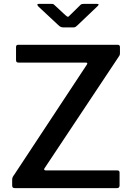

<svg xmlns="http://www.w3.org/2000/svg" viewBox="-20 -974 687 994"><path d="M58 0Q50 0 46.5 -3Q43 -6 43 -14V-42Q43 -51 45.5 -56.5Q48 -62 56 -73L430 -640Q436 -650 424 -650H76Q68 -650 65.5 -653.5Q63 -657 63 -664V-730Q63 -742 73 -742H590Q601 -742 601 -730V-699Q601 -692 599 -687.5Q597 -683 591 -675L210 -102Q207 -97 209.5 -94.5Q212 -92 216 -92H586Q599 -92 599 -81V-13Q599 -8 596 -4Q593 0 585 0H58ZM395 -947Q399 -952 404 -953Q409 -954 415 -954H482Q498 -954 484 -941L380 -842Q376 -838 371.5 -835Q367 -832 359 -832H310Q300 -832 294 -835Q288 -838 283 -843L178 -941Q173 -947 173.5 -950.5Q174 -954 181 -954H243Q250 -954 253.5 -953.5Q257 -953 263 -947L318 -896Q328 -887 331.5 -887Q335 -887 343 -896Z"/></svg>

Font: Libre Franklin Medium
Style: Regular
Weight: 500
Designer: Pablo Impallari, Rodrigo Fuenzalida, Nhung Nguyen
Foundry: Impallari Type
Version: Version 3.000